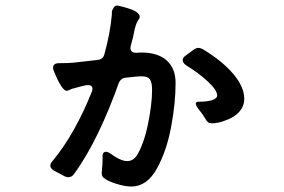

<svg xmlns="http://www.w3.org/2000/svg" viewBox="-20 -673 1040 702"><path d="M622 -369Q622 -296 605.5 -208Q589 -120 553 -55.5Q517 9 460 9Q437 9 405 -1Q373 -11 359 -23Q352 -28 352 -41Q352 -47 353.5 -61Q355 -75 355 -87V-98Q354 -108 357.5 -113Q361 -118 367 -118Q374 -118 383 -112Q421 -84 445 -84Q466 -84 480 -104Q506 -146 521 -219Q536 -292 536 -344Q536 -372 528 -383Q520 -394 499 -394Q486 -394 468 -392Q450 -390 441 -389Q422 -388 414 -369Q381 -275 339 -187.5Q297 -100 250 -36Q242 -25 230 -25Q225 -25 217 -28L176 -50Q164 -58 164 -67Q164 -75 171 -83Q213 -133 250 -199Q287 -265 315 -336Q318 -342 318 -348Q318 -362 302 -362Q296 -362 293 -361Q278 -358 250 -350Q243 -349 235.5 -345Q228 -341 224 -341Q206 -341 177 -413Q174 -419 174 -425Q174 -442 196 -442Q231 -442 250 -444L338 -454Q358 -457 362 -476Q383 -552 389 -620V-628V-629Q389 -635 395.5 -645Q402 -655 413 -652Q453 -643 473 -633Q491 -622 491 -612Q491 -606 487 -602Q478 -588 475 -575Q473 -571 471 -559Q469 -545 458 -505Q457 -502 457 -497Q457 -480 479 -480L496 -481Q557 -481 589.5 -452Q622 -423 622 -369ZM706 -498Q712 -498 722 -493Q794 -449 833.5 -402Q873 -355 873 -312Q873 -285 855 -264.5Q837 -244 805 -233Q778 -222 753 -222Q744 -223 740 -226.5Q736 -230 730 -240Q721 -256 709 -270Q696 -286 696 -294Q696 -301 705 -301Q738 -301 756 -307Q774 -313 774 -324Q774 -343 741 -374Q708 -405 661 -434Q648 -443 648 -453Q648 -460 655 -467L689 -492Q698 -498 706 -498Z"/></svg>

Font: Shippori Gochic B2 Bold
Style: Regular
Weight: 700
Designer: FONTDASU
Foundry: FONTDASU / Google Inc. / but / Adobe
Version: Version 1.130